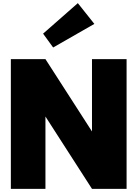

<svg xmlns="http://www.w3.org/2000/svg" viewBox="-20 -1201 874 1221"><path d="M49 -825H269L565 -365V-825H785V0H565L269 -460V0H49ZM254 -987 475 -1181 580 -1049 318 -899Z"/></svg>

Font: Spartan MB
Style: Regular
Weight: 900
Designer: Matt Bailey
Foundry: Matt Bailey
Version: Version 001.001